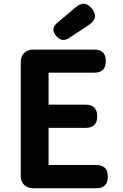

<svg xmlns="http://www.w3.org/2000/svg" viewBox="-20 -1005 654 1025"><path d="M494.1 0H156.2Q127 0 108.9 -18.1Q90.8 -36.1 90.8 -65.4V-674.8Q90.8 -704.1 108.9 -722.2Q127 -740.2 156.2 -740.2H484.4Q544.9 -740.2 544.9 -678.7Q544.9 -617.2 484.4 -617.2H239.3V-446.3H436.5Q499 -446.3 499 -383.8Q499 -322.3 436.5 -322.3H239.3V-124H494.1Q555.7 -124 555.7 -61.5Q555.7 0 494.1 0ZM285.2 -882.8Q343.8 -931.6 383.8 -965.8Q430.7 -1006.8 469.7 -960Q510.7 -910.2 456.1 -873L348.6 -801.8Q311.5 -777.3 281.2 -811.5Q247.1 -850.6 285.2 -882.8Z"/></svg>

Font: GenSenMaruGothic TW TTF Bold
Style: Regular
Weight: 700
Version: Version 1.301